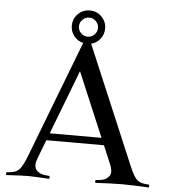

<svg xmlns="http://www.w3.org/2000/svg" viewBox="-58 -928 869 981"><g transform="rotate(5 376.0 -437.5)"><path d="M277.8 -789.6Q277.8 -825.2 302.7 -850.1Q327.6 -875 363.3 -875Q398.9 -875 423.8 -850.1Q448.7 -825.2 448.7 -789.6Q448.7 -759.8 430.7 -736.6Q412.6 -713.4 384.3 -706.5L640.6 -100.1Q657.2 -60.1 673.3 -39.6Q689.5 -19.5 721.7 -16.6L742.7 -14.6V0Q661.1 -4.9 606 -4.9Q551.3 -4.9 466.8 0V-14.6L487.8 -16.6Q520 -19.5 535.6 -39.6Q551.8 -59.1 534.7 -100.1L494.6 -195.3H199.2L162.6 -100.1Q147 -59.6 162.6 -39.6Q178.7 -19.5 210.9 -16.6L231.9 -14.6V0Q150.4 -4.9 121.1 -4.9Q91.3 -4.9 9.8 0V-14.6L30.8 -16.6Q63 -19.5 78.6 -39.6Q94.7 -59.6 110.4 -100.1L343.3 -706.5Q314.9 -713.4 296.4 -736.3Q277.8 -759.3 277.8 -789.6ZM479 -231.9 339.8 -561.5 213.4 -231.9ZM328.9 -824Q314.5 -809.6 314.5 -789.6Q314.5 -769.5 328.9 -755.1Q343.3 -740.7 363.3 -740.7Q383.3 -740.7 397.7 -755.1Q412.1 -769.5 412.1 -789.6Q412.1 -809.6 397.7 -824Q383.3 -838.4 363.3 -838.4Q343.3 -838.4 328.9 -824Z"/></g></svg>

Font: Flanker
Style: Regular
Weight: 400
Designer: Flanker
Foundry: Flanker
Version: Version 2.027